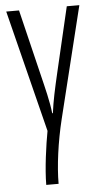

<svg xmlns="http://www.w3.org/2000/svg" viewBox="-55 -567 439 837"><g transform="rotate(-5 165.0 -148.0)"><path d="M325 -532H270L204 -250C187 -177 176 -127 169 -73H166C161 -123 145 -185 130 -247L61 -532H5L139 2C128 60 113 166 113 236H167C167 159 181 54 205 -44Z"/></g></svg>

Font: Noto Sans UI Condensed Light
Style: Regular
Weight: 300
Width: 3
Designer: Monotype Design Team
Foundry: Monotype Imaging Inc.
Version: Version 1.901